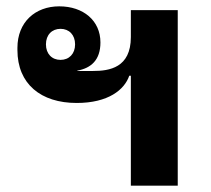

<svg xmlns="http://www.w3.org/2000/svg" viewBox="-20 -586 665 606"><path d="M393 0H541V-554H393V-469C393 -372 325 -362 274 -362H224V-363C267 -371 297 -396 297 -452C297 -521 243 -566 167 -566C91 -566 35 -516 35 -435V-428C35 -321 109 -261 222 -261C322 -261 373 -303 388 -347H393ZM171 -397C144 -397 125 -416 125 -446C125 -476 144 -495 171 -495C198 -495 217 -476 217 -446C217 -416 198 -397 171 -397Z"/></svg>

Font: IBM Plex Thai Looped
Style: Bold
Weight: 700
Designer: Mike Abbink, Paul van der Laan, Pieter van Rosmalen, Ben Mitchell, Mark Frömberg
Foundry: Bold Monday
Version: Version 1.0